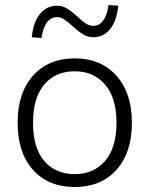

<svg xmlns="http://www.w3.org/2000/svg" viewBox="-20 -745 602 773"><path d="M281 8Q175 8 113 -61Q51 -130 51 -251Q51 -371 113 -440.5Q175 -510 281 -510Q386 -510 448.5 -440.5Q511 -371 511 -251Q511 -130 448.5 -61Q386 8 281 8ZM281 -44Q357 -44 403 -97Q449 -150 449 -251Q449 -351 403 -404.5Q357 -458 281 -458Q203 -458 158 -404.5Q113 -351 113 -251Q113 -150 158 -97Q203 -44 281 -44ZM147 -592 108 -595Q114 -656 141 -689Q168 -722 210 -722Q231 -722 249.5 -711Q268 -700 292 -678Q314 -657 327.5 -649Q341 -641 354 -641Q405 -641 417 -725L456 -722Q450 -661 423.5 -628Q397 -595 355 -595Q335 -595 316 -606Q297 -617 272 -640Q251 -659 237.5 -667.5Q224 -676 210 -676Q184 -676 168.5 -654Q153 -632 147 -592Z"/></svg>

Font: Mulish Light
Style: Regular
Weight: 300
Designer: Vernon Adams
Foundry: Vernon Adams
Version: Version 3.603; ttfautohint (v1.8.3)